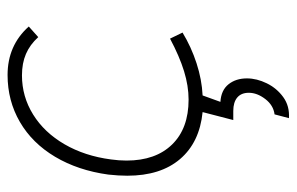

<svg xmlns="http://www.w3.org/2000/svg" viewBox="-158 -392 783 507"><g transform="rotate(-90 233.5 -138.5)"><path d="M280 122Q280 148 267 174.5Q254 201 230.5 218Q207 235 175 233L185 195Q209 192 225.5 170.5Q242 149 242 127Q242 107 229.5 96.5Q217 86 194 86H170L191 5Q111 -3 67 -54.5Q23 -106 23 -194Q23 -217 26 -244Q37 -324 73 -384.5Q109 -445 165 -477.5Q221 -510 289 -510Q367 -510 417 -454L389 -429Q369 -451 344.5 -461.5Q320 -472 288 -472Q232 -472 184.5 -442.5Q137 -413 106 -359.5Q75 -306 66 -237Q63 -216 63 -196Q63 -119 105.5 -75.5Q148 -32 224 -32Q260 -32 299 -44Q338 -56 385 -81L401 -48Q363 -25 320 -11Q277 3 235 5L218 52Q249 54 264.5 73.5Q280 93 280 122Z"/></g></svg>

Font: Bellota Text Light
Style: Italic
Weight: 300
Italic angle: -7.5°
Designer: Kemie Guaida
Foundry: Kemie Guaida
Version: Version 4.001